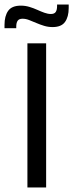

<svg xmlns="http://www.w3.org/2000/svg" viewBox="-45 -831 324 851"><path d="M159.5 0H76.5V-639H159.5ZM188 -711Q168.5 -711 150.5 -716.5Q132.5 -722 115.8 -729.2Q99 -736.5 84 -742.2Q69 -748 55 -748Q39.5 -748 33.2 -739Q27 -730 27 -712.5V-706H-25V-721Q-25 -760 -8.8 -783Q7.5 -806 47.5 -806Q67 -806 85.2 -800.5Q103.5 -795 120 -787.5Q136.5 -780 151.8 -774.5Q167 -769 180.5 -769Q196 -769 202 -778Q208 -787 208 -804.5V-811H259.5V-795.5Q259.5 -756.5 243.2 -733.8Q227 -711 188 -711Z"/></svg>

Font: Anek Latin
Style: Regular
Weight: 400
Designer: Yesha Goshar
Foundry: Ek Type
Version: Version 1.003